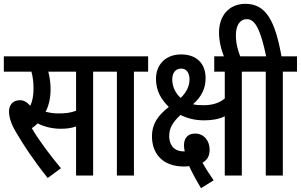

<svg xmlns="http://www.w3.org/2000/svg" viewBox="-20 -916 1570 1002"><path d="M466 -542H540V-622H0V-542H144C151 -517 155 -486 155 -455C155 -416 149 -387 138 -364C122 -382 105 -393 84 -393C44 -393 27 -365 27 -334C27 -306 37 -271 63 -227C103 -159 151 -85 229 13L298 -38C245 -102 185 -180 146 -247C156 -254 167 -262 177 -272C207 -256 251 -244 297 -244C326 -244 351 -247 377 -256V0H466ZM287 -324C262 -324 240 -327 218 -333C233 -361 244 -401 244 -450C244 -483 239 -517 232 -542H377V-338C347 -327 322 -324 287 -324Z M679 -542H753V-622H528V-542H590V0H679Z M1242 -542H1316V-622H1098V-542H1153V-402C1119 -374 1080 -367 1042 -367C1020 -367 1002 -368 987 -372C1031 -410 1053 -454 1053 -508C1053 -587 1003 -632 926 -632C842 -632 794 -577 794 -504C794 -442 821 -397 861 -358C802 -312 773 -267 773 -205C773 -117 826 -47 940 -47C949 -47 958 -48 967 -49C983 -15 1005 26 1029 66L1095 25C1073 -7 1054 -35 1037 -67C1061 -81 1074 -100 1074 -136C1074 -177 1048 -219 998 -219C964 -219 940 -199 940 -157C940 -147 942 -136 944 -126C942 -126 940 -126 939 -126C881 -126 863 -168 863 -206C863 -248 882 -279 922 -316C959 -298 997 -288 1045 -288C1083 -288 1120 -293 1153 -309V0H1242ZM879 -501C879 -535 895 -558 926 -558C954 -558 969 -535 969 -501C969 -469 955 -436 923 -405C898 -427 879 -461 879 -501Z M1151 -615H1236C1223 -650 1211 -685 1211 -732C1211 -784 1232 -816 1269 -816C1315 -816 1342 -750 1369 -622H1305V-542H1367V0H1456V-542H1530V-622H1449C1416 -806 1369 -896 1261 -896C1175 -896 1123 -834 1123 -746C1123 -702 1134 -657 1151 -615Z"/></svg>

Font: Noto Sans Devanagari UI ExtraCondensed Medium
Style: Regular
Weight: 500
Width: 2
Designer: Jelle Bosma - Monotype Design Team
Foundry: Monotype Imaging Inc.
Version: Version 2.003